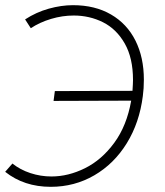

<svg xmlns="http://www.w3.org/2000/svg" viewBox="-21 -722 639 742"><path d="M175 0Q72 0 -1 -58L27 -90Q57 -66 96.5 -53Q136 -40 178 -40Q243 -40 307.5 -72Q372 -104 420.5 -170Q469 -236 486 -333L186 -332L191 -370L491 -371Q493 -401 493 -413Q493 -498 461 -554Q429 -610 377 -636Q325 -662 264 -662Q220 -662 176.5 -649Q133 -636 98 -613L76 -647Q119 -675 167.5 -688.5Q216 -702 261 -702Q346 -702 408 -666Q470 -630 502.5 -565Q535 -500 535 -414Q535 -380 531 -351Q518 -248 469 -168.5Q420 -89 343.5 -44.5Q267 0 175 0Z"/></svg>

Font: Bellota Text Light
Style: Italic
Weight: 300
Italic angle: -7.5°
Designer: Kemie Guaida
Foundry: Kemie Guaida
Version: Version 4.001